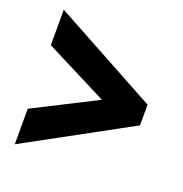

<svg xmlns="http://www.w3.org/2000/svg" viewBox="-104 -688 698 732"><g transform="rotate(20 245.0 -322.0)"><path d="M287 -322 33 -193V-49L457 -280V-364L33 -595V-451Z"/></g></svg>

Font: Noto Sans Oriya ExtCond Blk
Style: Regular
Weight: 900
Width: 2
Designer: Amélie Bonet and Sol Matas
Foundry: Google LLC
Version: Version 2.006